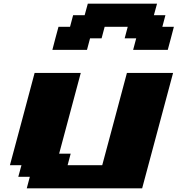

<svg xmlns="http://www.w3.org/2000/svg" viewBox="-20 -1020 962 1040"><path d="M125 0H750Q777.8 -104 833.7 -312.3Q889.6 -520.5 917.5 -625H667.5Q645.5 -542 600.8 -375.2Q556.2 -208.5 533.7 -125H346.2L362.8 -187.5H300.3L417.5 -625H167.5Q145.5 -542 100.8 -375Q56.2 -208 33.7 -125H96.2L79.1 -62.5H141.6ZM701.2 -750H888.7Q894.5 -770.5 905.5 -812.5Q916.5 -854.5 921.9 -875H859.4L876 -937.5H813.5L830.6 -1000H455.6L438.5 -937.5H376L359.4 -875H296.9Q291 -854 280 -812.5Q269 -771 263.7 -750H451.2L467.8 -812.5H530.3L546.9 -875H671.9L655.3 -812.5H717.8Z"/></svg>

Font: Faithful 32x
Style: BoldOblique
Weight: 400
Foundry: Faithful Resource Pack
Version: Version 1.0; January 27, 2023